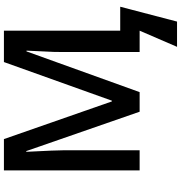

<svg xmlns="http://www.w3.org/2000/svg" viewBox="9 -764 951 1010"><g transform="rotate(-90 485.0 -258.5)"><path d="M402.8 0 195.8 -596.2H191.9Q200.2 -436.5 200.2 -393.1V0H94.2V-713.9H258.8L457 -146H460.9L664.1 -713.9H829.1V-102.1H955.1L877 196.8H744.1L829.1 0H716.8V-398.9Q716.8 -423.3 717.5 -452.6Q718.3 -481.9 724.1 -595.2H720.2L505.9 0Z"/></g></svg>

Font: Open Sans Semibold
Style: Regular
Weight: 600
Foundry: Ascender Corporation
Version: Version 1.10; ttfautohint (v1.5.65-e2d9)